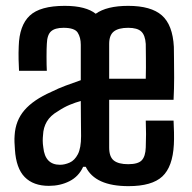

<svg xmlns="http://www.w3.org/2000/svg" viewBox="-20 -628 655 656"><path d="M147 7Q94 7 64.5 -23Q35 -53 31 -117Q30 -130 29.5 -142Q29 -154 30 -166Q33 -216 63.5 -251.5Q94 -287 155 -314Q179 -326 204.5 -335.5Q230 -345 256 -354V-475Q256 -500 245.5 -516.5Q235 -533 197 -533Q168 -533 154.5 -521Q141 -509 140 -478Q139 -463 139 -433.5Q139 -404 140 -386H45Q44 -402 43.5 -425Q43 -448 44 -470Q46 -541 81.5 -574.5Q117 -608 201 -608Q238 -608 264.5 -601Q291 -594 307 -581Q345 -608 418 -608Q496 -608 533 -575.5Q570 -543 574 -468Q574 -456 574.5 -428Q575 -400 575 -363Q575 -326 573 -287H353V-124Q353 -92 369 -79.5Q385 -67 418 -67Q452 -67 464.5 -80.5Q477 -94 478 -124Q479 -149 479 -170Q479 -191 478 -216H573Q574 -202 574.5 -176Q575 -150 574 -134Q570 -58 534.5 -25Q499 8 419 8Q305 8 273 -58H264Q249 -25 217.5 -9Q186 7 147 7ZM353 -359H478Q479 -399 478.5 -431.5Q478 -464 478 -478Q476 -508 462.5 -520.5Q449 -533 418 -533Q385 -533 369 -520.5Q353 -508 353 -478ZM185 -65Q201 -65 218 -72.5Q235 -80 246 -101Q257 -122 257 -163Q257 -188 256.5 -217.5Q256 -247 256 -283Q238 -278 218.5 -270Q199 -262 178 -248Q152 -233 140 -212.5Q128 -192 127 -166Q126 -157 126 -147Q126 -137 128 -124Q134 -65 185 -65Z"/></svg>

Font: Big Shoulders Text SemiBold
Style: Regular
Weight: 600
Designer: Patric King
Foundry: XO Type Co
Version: Version 1.000; ttfautohint (v1.8.2)